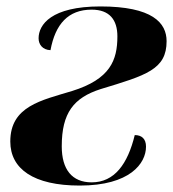

<svg xmlns="http://www.w3.org/2000/svg" viewBox="-20 -567 538 597"><path d="M228 10C384 10 434 -59 434 -111C434 -136 420 -147 399 -147C377 -57 336 0 265 0C204 0 172 -40 172 -112C172 -216 209 -263 293 -290C435 -333 498 -351 498 -439C498 -496 454 -547 292 -547C139 -547 100 -490 100 -448C100 -429 112 -412 137 -411C152 -492 192 -537 265 -537C321 -537 345 -505 345 -454C345 -380 323 -321 204 -284C109 -255 12 -237 12 -127C12 -42 84 10 228 10Z"/></svg>

Font: Noto Serif Display SemiCondensed ExtraBold
Style: Italic
Weight: 800
Width: 4
Italic angle: -12°
Designer: Monotype Design Team
Foundry: Monotype Imaging Inc.
Version: Version 2.009